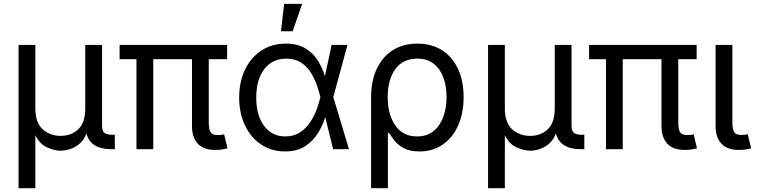

<svg xmlns="http://www.w3.org/2000/svg" viewBox="-20 -781 3964 1005"><path d="M77.1 204.1V-545.9H165V-214.8Q165 -138.2 203.6 -104Q242.2 -69.8 297.4 -69.8Q353 -69.8 389.6 -104.2Q426.3 -138.7 426.3 -214.8V-545.9H514.2V-123.5Q514.2 -96.7 525.9 -86.2Q537.6 -75.7 566.9 -75.7H581.1V0H563.5Q453.6 0 432.6 -82Q418.5 -46.9 394.8 -27.3Q371.1 -7.8 345 0Q318.8 7.8 296.9 7.8Q265.6 7.8 226.8 -9.3Q188 -26.4 165 -73.7V204.1Z M1106.9 3.9Q1045.4 3.9 1015.1 -29.1Q984.9 -62 984.9 -121.1V-471.2H782.2V0H694.3V-471.2H606V-545.9H1168.9V-471.2H1072.8V-143.1Q1072.8 -105 1081.8 -89.6Q1090.8 -74.2 1118.2 -74.2Q1132.3 -74.2 1139.6 -75.2Q1147 -76.2 1153.3 -78.1L1170.9 -4.4Q1160.2 -1.5 1143.3 1.2Q1126.5 3.9 1106.9 3.9Z M1471.7 11.7Q1401.4 11.7 1347.2 -24.4Q1293 -60.5 1262.5 -124.3Q1231.9 -188 1231.9 -270.5Q1231.9 -354 1262.9 -417.5Q1293.9 -481 1349.1 -516.8Q1404.3 -552.7 1475.6 -552.7Q1538.6 -552.7 1579.8 -527.1Q1621.1 -501.5 1645 -462.2Q1668.9 -422.9 1680.7 -381.8L1715.8 -545.9H1798.8L1724.6 -272.9L1806.6 0H1723.6L1682.6 -167.5Q1669.4 -125.5 1644.3 -84.2Q1619.1 -43 1577.1 -15.6Q1535.2 11.7 1471.7 11.7ZM1657.2 -272.9 1656.7 -274.4Q1650.4 -300.3 1638.9 -334Q1627.4 -367.7 1607.7 -399.9Q1587.9 -432.1 1556.2 -453.1Q1524.4 -474.1 1478 -474.1Q1405.8 -474.1 1363.5 -419.4Q1321.3 -364.7 1321.3 -270Q1321.3 -176.8 1362.5 -121.8Q1403.8 -66.9 1473.1 -66.9Q1518.6 -66.9 1550.8 -88.4Q1583 -109.9 1604.5 -142.8Q1626 -175.8 1638.4 -210.4Q1650.9 -245.1 1656.7 -271.5ZM1450.7 -617.2 1467.3 -760.7H1561.5L1511.7 -617.2Z M1922.4 204.1V-272.5Q1922.4 -358.4 1952.4 -421.4Q1982.4 -484.4 2036.6 -518.6Q2090.8 -552.7 2164.6 -552.7Q2238.3 -552.7 2292.5 -518.8Q2346.7 -484.9 2376.7 -421.9Q2406.7 -358.9 2406.7 -272.5Q2406.7 -186.5 2377.4 -122.6Q2348.1 -58.6 2296.1 -23.4Q2244.1 11.7 2176.3 11.7Q2124 11.7 2092.3 -6.1Q2060.5 -23.9 2043.5 -46.6Q2026.4 -69.3 2017.1 -84.5H2010.3V204.1ZM2162.6 -66.9Q2213.9 -66.9 2248.3 -94.2Q2282.7 -121.6 2300 -168.2Q2317.4 -214.8 2317.4 -272.9Q2317.4 -329.1 2300.8 -374.8Q2284.2 -420.4 2250.2 -447.3Q2216.3 -474.1 2164.1 -474.1Q2088.9 -474.1 2049.1 -418.9Q2009.3 -363.8 2009.3 -272.9Q2009.3 -182.6 2048.8 -124.8Q2088.4 -66.9 2162.6 -66.9Z M2534.7 204.1V-545.9H2622.6V-214.8Q2622.6 -138.2 2661.1 -104Q2699.7 -69.8 2754.9 -69.8Q2810.5 -69.8 2847.2 -104.2Q2883.8 -138.7 2883.8 -214.8V-545.9H2971.7V-123.5Q2971.7 -96.7 2983.4 -86.2Q2995.1 -75.7 3024.4 -75.7H3038.6V0H3021Q2911.1 0 2890.1 -82Q2876 -46.9 2852.3 -27.3Q2828.6 -7.8 2802.5 0Q2776.4 7.8 2754.4 7.8Q2723.1 7.8 2684.3 -9.3Q2645.5 -26.4 2622.6 -73.7V204.1Z M3564.5 3.9Q3502.9 3.9 3472.7 -29.1Q3442.4 -62 3442.4 -121.1V-471.2H3239.7V0H3151.9V-471.2H3063.5V-545.9H3626.5V-471.2H3530.3V-143.1Q3530.3 -105 3539.3 -89.6Q3548.3 -74.2 3575.7 -74.2Q3589.8 -74.2 3597.2 -75.2Q3604.5 -76.2 3610.8 -78.1L3628.4 -4.4Q3617.7 -1.5 3600.8 1.2Q3584 3.9 3564.5 3.9Z M3848.1 3.9Q3786.6 3.9 3756.1 -29.1Q3725.6 -62 3725.6 -121.1V-545.9H3813.5V-143.1Q3813.5 -105.5 3822.5 -90.1Q3831.5 -74.7 3858.9 -74.7Q3873 -74.7 3880.4 -75.7Q3887.7 -76.7 3894 -78.6L3911.6 -4.4Q3899.9 -1 3882.8 1.5Q3865.7 3.9 3848.1 3.9Z"/></svg>

Font: Inter
Style: Regular
Weight: 400
Designer: Rasmus Andersson
Foundry: rsms
Version: Version 4.001;git-9221beed3